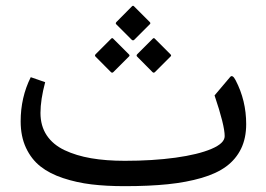

<svg xmlns="http://www.w3.org/2000/svg" viewBox="-20 -639 913 658"><path d="M367.7 -506.8 422.4 -452.1Q425.3 -448.7 422.4 -445.8L368.7 -392.1Q364.3 -387.7 359.9 -392.1L307.6 -444.8Q303.2 -448.7 308.1 -453.6L361.3 -506.8Q364.7 -509.8 367.7 -506.8ZM439 -617.7 493.2 -563.5Q497.1 -559.6 493.7 -556.2L440.4 -502.9Q436 -498.5 431.2 -502.9L378.9 -555.2Q374.5 -559.1 379.4 -564L432.6 -617.7Q436 -620.6 439 -617.7ZM510.3 -506.8 564.9 -452.1Q567.9 -448.7 564.9 -445.8L511.2 -392.1Q506.8 -387.7 502.4 -392.1L450.2 -444.8Q445.8 -448.7 450.7 -453.6L503.9 -506.8Q507.3 -509.8 510.3 -506.8ZM407.2 -1Q344.2 -1 293.5 -7.1Q242.7 -13.2 196.3 -28.6Q149.9 -43.9 118.7 -68.6Q87.4 -93.3 69.1 -132.3Q50.8 -171.4 50.8 -223.1Q50.8 -305.2 85.4 -374.5L134.8 -357.4Q118.7 -296.9 118.7 -252Q118.7 -207.5 140.1 -175.3Q161.6 -143.1 201.4 -124.3Q241.2 -105.5 292.2 -96.7Q343.3 -87.9 407.7 -87.9Q503.4 -87.9 581.3 -98.6Q659.2 -109.4 704.6 -128.7Q750 -147.9 750 -172.4Q750 -209.5 715.3 -312L768.6 -375Q776.9 -384.8 787.6 -363.8Q823.7 -294.4 823.7 -213.9Q823.7 -165.5 806.2 -129.4Q788.6 -93.3 755.6 -68.8Q722.7 -44.4 670.9 -29.3Q619.1 -14.2 555.2 -7.6Q491.2 -1 407.2 -1Z"/></svg>

Font: Sahel FD-WOL
Style: FD-WOL
Weight: 400
Foundry: Saber Rastikerdar (saber.rastikerdar@gmail.com)
Version: Version 2.0.2